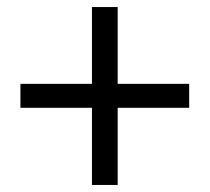

<svg xmlns="http://www.w3.org/2000/svg" viewBox="-20 -641 595 545"><path d="M241 -335H38V-403H241V-621H314V-403H517V-335H314V-116H241Z"/></svg>

Font: SpoqaHanSansJP-Regular
Style: Regular
Weight: 400
Designer: [Source Han Sans]
Ryoko NISHIZUKA  (kana & ideographs); Paul D. Hunt (Latin, Greek & Cyrillic); Wenlong ZHANG  (bopomofo
Foundry: Spoqa (http://bi.spoqa.com)
Version: Version 1.002.20150607